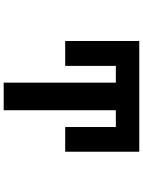

<svg xmlns="http://www.w3.org/2000/svg" viewBox="113 -885 774 1040"><g transform="rotate(90 500.0 -365.0)"><path d="M427.7 -605.5H336.9V-331.1H202.1V-732.4H801.8V-331.1H668V-605.5H577.1V2H427.7Z"/></g></svg>

Font: GenEi Gothic M Regular
Style: Bold
Weight: 700
Designer: o_tamon (Modified); [Source Han Sans]
Ryoko NISHIZUKA  (kana & ideographs); Paul D. Hunt (Latin, Greek & Cyrillic); Wenl
Version: Version 1.1a;Original Version 1.004